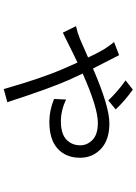

<svg xmlns="http://www.w3.org/2000/svg" viewBox="130 -800 739 1040"><g transform="rotate(90 500.0 -279.5)"><path d="M572.3 -536.1 523.4 -496.1Q476.6 -545.9 415 -589.8L464.8 -628.9Q525.4 -585.9 572.3 -536.1ZM207 -527.3 278.3 -554.7Q286.1 -538.1 300.8 -510.7Q339.8 -434.6 350.6 -413.1Q555.7 -502 647.5 -502Q737.3 -502 785.6 -456.5Q834 -411.1 834 -343.8Q834 -266.6 784.7 -221.7Q735.4 -176.8 638.7 -176.8Q579.1 -176.8 515.6 -202.1L518.6 -267.6Q577.1 -239.3 635.7 -239.3Q704.1 -239.3 735.4 -269Q766.6 -298.8 766.6 -344.7Q766.6 -381.8 737.3 -410.6Q708 -439.5 644.5 -439.5Q562.5 -439.5 377.9 -357.4Q411.1 -285.2 413.1 -281.2Q457 -182.6 533.2 50.8L461.9 70.3Q403.3 -135.7 351.6 -253.9Q335 -293 318.4 -329.1Q282.2 -312.5 227.1 -284.7Q171.9 -256.8 156.2 -250L121.1 -321.3Q154.3 -328.1 188.5 -341.8Q190.4 -342.8 291 -386.7Q272.5 -427.7 246.1 -473.6Q216.8 -517.6 207 -527.3Z"/></g></svg>

Font: Gen Shin Gothic Normal
Style: Regular
Weight: 300
Designer: [Source Han Sans]
Ryoko NISHIZUKA  (kana & ideographs); Paul D. Hunt (Latin, Greek & Cyrillic); Wenlong ZHANG  (bopomofo
Version: Version 1.002.20150607